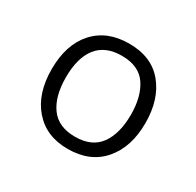

<svg xmlns="http://www.w3.org/2000/svg" viewBox="-87 -820 537 527"><g transform="rotate(30 182.0 -556.5)"><path d="M332 -557Q332 -481 292.5 -435Q253 -389 182 -389Q114 -389 74.5 -434.5Q35 -480 35 -557Q35 -635 75 -679.5Q115 -724 185 -724Q256 -724 294 -678Q332 -632 332 -557ZM80 -557Q80 -497 105 -462.5Q130 -428 183 -428Q236 -428 261 -462.5Q286 -497 286 -557Q286 -615 262 -650Q238 -685 184 -685Q132 -685 106 -652Q80 -619 80 -557Z"/></g></svg>

Font: Noto Sans Thai Looped Light
Style: Regular
Weight: 300
Designer: Sasikarn Vongin, Ben Mitchell
Foundry: The Fontpad Ltd
Version: Version 1.001; ttfautohint (v1.8.4.7-5d5b)